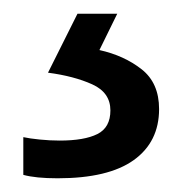

<svg xmlns="http://www.w3.org/2000/svg" viewBox="-20 -20 265 280"><path d="M212 139Q212 187 175 213.5Q138 240 64 240Q32 240 14 235V180Q23 182 38 183.5Q53 185 67 185Q103 185 122 175.5Q141 166 141 141Q141 115 114.5 103Q88 91 50 86L93 0H151L125 53Q161 61 186.5 81Q212 101 212 139Z"/></svg>

Font: Noto Sans Tifinagh APT
Style: Regular
Weight: 400
Designer: JamraPatel
Foundry: JamraPatel LLC
Version: Version 2.006; ttfautohint (v1.8.4.7-5d5b)